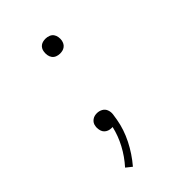

<svg xmlns="http://www.w3.org/2000/svg" viewBox="-218 -624 936 936"><g transform="rotate(-45 250.0 -156.5)"><path d="M133 215 103 191Q139 151 164 104Q189 57 200 8H192Q182 8 172.5 4.5Q163 1 156 -6Q149 -13 146 -23Q143 -33 143 -43Q143 -46 143 -49Q143 -52 144 -55Q145 -64 149.5 -71.5Q154 -79 161.5 -84.5Q169 -90 177 -92Q185 -94 193 -94Q209 -94 222.5 -86.5Q236 -79 241.5 -64.5Q247 -50 245 -34Q243 -18 240 -2Q230 56 202 111.5Q174 167 133 215ZM272 -426Q260 -426 249 -430.5Q238 -435 231.5 -444Q225 -453 223 -465Q221 -477 223 -489Q224 -498 228.5 -506Q233 -514 240 -519Q247 -524 255.5 -526Q264 -528 273 -528Q285 -528 296.5 -523.5Q308 -519 314.5 -510Q321 -501 323 -489Q325 -477 323 -465Q321 -456 317 -448.5Q313 -441 305.5 -435.5Q298 -430 289.5 -428Q281 -426 272 -426Z"/></g></svg>

Font: Iosevka Term Curly Extralight
Style: Italic
Weight: 200
Italic angle: -9°
Designer: Belleve Invis
Foundry: Belleve Invis
Version: Version 32.3.0